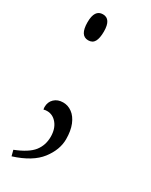

<svg xmlns="http://www.w3.org/2000/svg" viewBox="-147 -434 471 600"><g transform="rotate(30 88.5 -134.5)"><path d="M65.4 -353Q65.4 -398.4 36.1 -398.4Q6.3 -398.4 6.3 -353Q6.3 -304.7 36.1 -304.7Q51.8 -304.7 58.6 -316.9Q65.4 -329.1 65.4 -353ZM131.3 -2.4Q131.3 -32.7 122.6 -54.2Q113.8 -75.7 98.9 -86.7Q84 -97.7 66.4 -97.7Q46.9 -97.7 34.7 -86.2Q22.5 -74.7 22.5 -56.2Q22.5 -51.8 23.9 -47.4Q28.3 -49.3 36.1 -49.3Q57.1 -49.3 71.5 -31.5Q85.9 -13.7 85.9 15.1Q85.9 45.4 68.4 67.9Q50.8 90.3 4.9 108.4L10.3 128.9Q75.2 108.4 103.3 72Q131.3 35.6 131.3 -2.4Z"/></g></svg>

Font: Neuton ExtraLight
Style: Regular
Weight: 275
Designer: Brian M Zick
Foundry: Brian M Zick
Version: Version 1.560